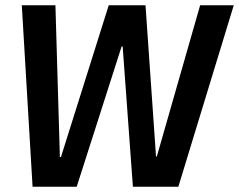

<svg xmlns="http://www.w3.org/2000/svg" viewBox="-20 -711 910 731"><path d="M659 0H486L447 -534H443L272 0H104L63 -691H191L208 -113H212L394 -691H534L574 -115H577L742 -691H870Z"/></svg>

Font: Xgbmvzvtohvqztyvzapvmeyoton
Style: Regular
Weight: 500
Italic angle: -8°
Designer: Carrois Corporate & Edenspiekermann
Foundry: Carrois Corporate GbR & Edenspiekermann AG
Version: Version 2.001